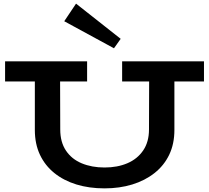

<svg xmlns="http://www.w3.org/2000/svg" viewBox="-20 -1024 1152 1058"><path d="M556 14Q471 14 401 -7.5Q331 -29 279.5 -70.5Q228 -112 200 -171.5Q172 -231 172 -308V-626H311L312 -310Q312 -241 343.5 -194Q375 -147 430.5 -124Q486 -101 556 -101Q627 -101 682 -124.5Q737 -148 769 -195Q801 -242 801 -311L802 -626H941V-308Q941 -231 912.5 -171.5Q884 -112 831.5 -70.5Q779 -29 709 -7.5Q639 14 556 14ZM8 -575V-686H460V-575ZM653 -575V-686H1104V-575ZM608 -758 334 -907 399 -1004 645 -810Z"/></svg>

Font: BioRhyme SemiExpanded
Style: Bold
Weight: 700
Width: 6
Designer: Aoife Mooney
Foundry: Aoife Mooney Type
Version: Version 1.600;gftools[0.9.33]